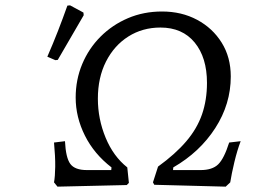

<svg xmlns="http://www.w3.org/2000/svg" viewBox="-20 -692 970 718"><path d="M397 -66Q332 -116 297.5 -185Q263 -254 263 -327Q263 -394 287.5 -452.5Q312 -511 356 -555Q400 -599 458.5 -624Q517 -649 586 -649Q659 -649 717 -618Q775 -587 809 -532.5Q843 -478 843 -406Q843 -303 785 -213Q727 -123 628 -66L627 -56H730Q774 -56 796 -77.5Q818 -99 837 -159L880 -164Q867 -130 856.5 -86Q846 -42 841 -10L824 6L557 -1L552 -10L571 -69Q636 -116 676.5 -163.5Q717 -211 735.5 -264.5Q754 -318 754 -382Q754 -477 708 -533Q662 -589 580 -589Q513 -589 460 -555.5Q407 -522 376.5 -462Q346 -402 346 -323Q346 -247 375 -177Q404 -107 456 -66L462 -8L454 0L195 6L182 -10Q186 -31 186.5 -68.5Q187 -106 182 -159L223 -164Q226 -102 243 -79Q260 -56 305 -56H396ZM293 -635 196 -468 187 -467 157 -480Q178 -528 196.5 -575.5Q215 -623 232 -671L242 -672L292 -645Z"/></svg>

Font: Alegreya
Style: Italic
Weight: 400
Italic angle: -7°
Designer: Juan Pablo del Peral
Foundry: Huerta Tipografica
Version: Version 2.009